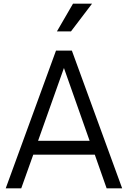

<svg xmlns="http://www.w3.org/2000/svg" viewBox="-20 -1019 692 1039"><path d="M11 0 283 -745H369L641 0H557L493 -182H160L95 0ZM465 -257 326 -651 186 -257ZM288 -849 375 -999H478L364 -849Z"/></svg>

Font: Kosmopol Plus Jakarta Sans
Style: Regular
Weight: 400
Designer: Gumpita Rahayu
Foundry: Tokotype
Version: Version 2.006